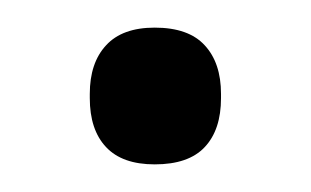

<svg xmlns="http://www.w3.org/2000/svg" viewBox="-20 -335 225 139"><path d="M92 -216Q68.5 -216 56.8 -228.5Q45 -241 45 -264V-267Q45 -289.5 56.8 -302.2Q68.5 -315 92 -315Q116.5 -315 128.2 -302.2Q140 -289.5 140 -267V-264Q140 -241 128.2 -228.5Q116.5 -216 92 -216Z"/></svg>

Font: Anek Devanagari
Style: Regular
Weight: 400
Designer: Kailash Malviya (Devanagari) & Yesha Goshar (Latin)
Foundry: Ek Type
Version: Version 1.003